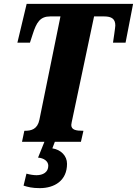

<svg xmlns="http://www.w3.org/2000/svg" viewBox="-20 -734 709 994"><path d="M94 0H210L177 82C206 84 230 100 230 124C230 158 202 173 169 173C154 173 135 170 117 165L102 227C124 234 146 240 186 240C261 240 327 202 327 114C327 73 296 41 251 34L264 0H399L412 -57H409C375 -57 349 -61 349 -87C349 -94 352 -103 356 -124L467 -649H519C558 -649 577 -636 577 -602C577 -593 567 -526 565 -513H630L669 -714H118L70 -513H135L149 -556C169 -619 188 -649 240 -649H293L184 -114C174 -65 142 -57 110 -57H106Z"/></svg>

Font: Noto Serif ExtraCondensed Black
Style: Italic
Weight: 900
Width: 2
Italic angle: -12°
Designer: Monotype Design Team
Foundry: Monotype Imaging Inc.
Version: Version 2.014